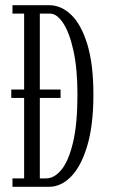

<svg xmlns="http://www.w3.org/2000/svg" viewBox="-20 -720 437 740"><path d="M28 0V-32.5H73V-342.5H23.5V-375H73V-667.5H28V-700H169Q216 -700 254.8 -662.5Q293.5 -625 316.8 -548.5Q340 -472 340 -355.5Q340 -238 316.5 -158.8Q293 -79.5 254.2 -39.8Q215.5 0 169 0ZM133.5 -32.5H158Q189 -32.5 216.5 -65.5Q244 -98.5 261.2 -169.8Q278.5 -241 278.5 -355.5Q278.5 -455.5 263 -525.2Q247.5 -595 223.2 -631.2Q199 -667.5 173 -667.5H133.5V-375H213.5V-342.5H133.5Z"/></svg>

Font: Imbue 10pt Light
Style: Regular
Weight: 300
Designer: Tyler Finck
Foundry: Etcetera Type Company
Version: Version 1.102; ttfautohint (v1.8.3)